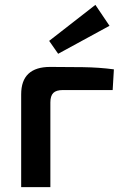

<svg xmlns="http://www.w3.org/2000/svg" viewBox="-20 -769 505 789"><path d="M186 -494Q252 -494 320.5 -493Q389 -492 448 -484L443 -399H239Q211 -399 199 -387Q187 -375 187 -348V0H67V-381Q67 -438 97 -466Q127 -494 186 -494ZM372 -749 430 -663 219 -548 182 -601Z"/></svg>

Font: Exo 2 SemiBold
Style: Regular
Weight: 600
Designer: Natanael Gama
Foundry: Natanael Gama
Version: Version 2.010